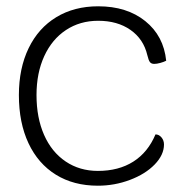

<svg xmlns="http://www.w3.org/2000/svg" viewBox="-20 -580 589 610"><path d="M40 -278Q40 -363 71 -427Q102 -491 159 -525.5Q216 -560 292 -560Q383 -560 441.5 -513Q500 -466 508 -387Q500 -383 489 -380Q478 -377 470 -377Q461 -377 456.5 -382.5Q452 -388 448 -405Q436 -456 394.5 -485Q353 -514 292 -514Q234 -514 189.5 -484.5Q145 -455 120.5 -401.5Q96 -348 96 -278Q96 -206 120 -151.5Q144 -97 188.5 -67Q233 -37 291 -37Q357 -37 403.5 -66.5Q450 -96 474 -153Q485 -153 493 -143.5Q501 -134 501 -121Q501 -88 471.5 -57.5Q442 -27 393 -8.5Q344 10 291 10Q214 10 157.5 -25Q101 -60 70.5 -125Q40 -190 40 -278Z"/></svg>

Font: Krub Light
Style: Regular
Weight: 300
Designer: Ekaluck Peanpanawate
Foundry: Cadson Demak Co.,Ltd.
Version: Version 1.000; ttfautohint (v1.6)